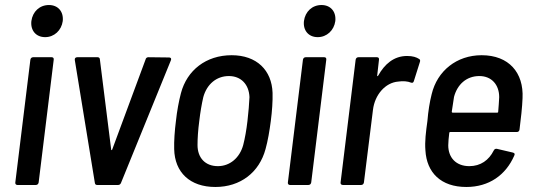

<svg xmlns="http://www.w3.org/2000/svg" viewBox="-20 -737 2123 765"><path d="M160 -589C196 -589 225 -616 230 -653C234 -691 211 -717 175 -717C138 -717 110 -691 105 -653C101 -616 123 -589 160 -589ZM49 0H123C129 0 133 -4 134 -10L194 -499C195 -505 192 -509 186 -509H112C106 -509 102 -505 101 -499L41 -10C40 -4 44 0 49 0Z M367 0H451C456 0 460 -3 462 -8L661 -497C664 -504 660 -508 654 -508L571 -509C566 -509 561 -506 560 -500L427 -141C426 -138 424 -138 423 -141L378 -500C378 -506 374 -509 369 -509H288C281 -509 277 -505 278 -498L358 -8C359 -3 361 0 367 0Z M838 8C938 8 1013 -50 1038 -143C1047 -175 1054 -216 1059 -255C1064 -293 1067 -335 1066 -367C1063 -457 1003 -517 903 -517C801 -517 725 -457 701 -366C693 -336 685 -294 681 -255C676 -217 673 -174 674 -143C676 -50 737 8 838 8ZM848 -75C798 -75 767 -108 767 -159C767 -185 769 -218 774 -255C778 -290 784 -324 790 -350C804 -401 842 -434 892 -434C940 -434 972 -401 974 -350C973 -324 970 -291 966 -255C962 -220 956 -186 949 -159C935 -108 896 -75 848 -75Z M1246 -589C1282 -589 1311 -616 1316 -653C1320 -691 1297 -717 1261 -717C1224 -717 1196 -691 1191 -653C1187 -616 1209 -589 1246 -589ZM1135 0H1209C1215 0 1219 -4 1220 -10L1280 -499C1281 -505 1278 -509 1272 -509H1198C1192 -509 1188 -505 1187 -499L1127 -10C1126 -4 1130 0 1135 0Z M1602 -514C1549 -514 1512 -481 1487 -436C1485 -432 1482 -433 1483 -437L1490 -499C1491 -505 1488 -509 1482 -509H1408C1402 -509 1398 -505 1397 -499L1337 -10C1336 -4 1340 0 1346 0H1419C1425 0 1429 -4 1430 -10L1466 -299C1473 -359 1515 -408 1567 -412C1586 -415 1605 -413 1617 -408C1623 -406 1627 -407 1629 -414L1653 -490C1655 -495 1654 -500 1650 -502C1639 -509 1625 -514 1602 -514Z M1850 -75C1797 -75 1766 -109 1766 -158C1766 -172 1768 -189 1770 -207C1770 -210 1772 -211 1774 -211H2039C2045 -211 2049 -214 2050 -221C2055 -260 2061 -312 2062 -346C2067 -447 2008 -517 1899 -517C1799 -517 1722 -454 1700 -362C1692 -331 1686 -293 1683 -255C1677 -212 1672 -173 1675 -138C1680 -49 1737 8 1838 8C1928 8 1995 -39 2029 -117C2032 -123 2031 -127 2024 -129L1960 -144C1954 -145 1950 -143 1947 -137C1928 -99 1895 -75 1850 -75ZM1890 -434C1939 -434 1969 -399 1969 -350C1968 -333 1967 -313 1965 -292C1965 -289 1963 -288 1961 -288H1784C1782 -288 1780 -289 1780 -292C1783 -313 1786 -333 1789 -351C1802 -400 1838 -434 1890 -434Z"/></svg>

Font: Barlow Semi Condensed Medium
Style: Italic
Weight: 500
Width: 4
Italic angle: -7°
Designer: Jeremy Tribby
Foundry: Tribby Type
Version: Version 1.422;hotconv 1.0.109;makeotfexe 2.5.65596